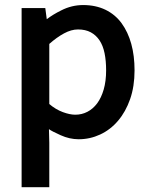

<svg xmlns="http://www.w3.org/2000/svg" viewBox="-20 -533 595 772"><path d="M168.5 -456.1Q193.4 -475.1 226.1 -491.2Q268.1 -512.7 314.5 -512.7Q364.7 -512.7 404.1 -493.7Q443.4 -474.6 469 -439.5Q494.6 -404.3 507.8 -356.7Q521 -309.1 521 -250Q521 -185.5 503.2 -134.5Q485.4 -83.5 454.6 -47.4Q423.8 -11.2 382.8 7.8Q341.8 26.9 296.4 26.9Q259.8 26.9 223.9 10.7Q188 -5.4 176.8 -13.7L178.2 41V219.7H66.9V-500.5H162.1L168 -456.1ZM178.2 -114.7Q204.1 -92.8 232.4 -82.3Q260.7 -71.8 282.7 -71.8Q309.1 -71.8 331.5 -83.5Q354 -95.2 370.6 -117.4Q387.2 -139.6 397 -173.3Q406.7 -207 406.7 -250Q406.7 -288.6 400.4 -319.3Q394 -350.1 380.1 -370.8Q366.2 -391.6 345 -403.1Q323.7 -414.6 293.5 -414.6Q266.6 -414.6 237.3 -398.7Q208 -382.8 178.2 -356.4Z"/></svg>

Font: Pyidaungsu
Style: Bold
Weight: 700
Designer: Sun Tun
Foundry: MCF
Version: Version 2.005 July 4, 2018; ttfautohint (v1.8.1)